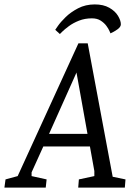

<svg xmlns="http://www.w3.org/2000/svg" viewBox="-71 -849 601 869"><path d="M-46 -37 9 -52 284 -653H326L439 -49L497 -37L494 0H283L286 -37L356 -52V-75L336 -186H125L72 -69V-52L140 -37L136 0H-51ZM325 -243 280 -494 275 -521 274 -518 262 -491 151 -243ZM179 -714Q179 -714 191 -731.5Q203 -749 226 -771.5Q249 -794 282.5 -811.5Q316 -829 358 -829Q397 -829 423.5 -814Q450 -799 463 -777.5Q476 -756 476 -739Q476 -727 460.5 -716Q445 -705 429 -698Q429 -698 424.5 -708.5Q420 -719 410.5 -732Q401 -745 385 -755.5Q369 -766 345 -766Q313 -766 286.5 -755.5Q260 -745 240.5 -730.5Q221 -716 210.5 -705.5Q200 -695 200 -695Z"/></svg>

Font: Faustina VF Beta
Style: Italic
Weight: 400
Italic angle: -8°
Designer: Alfonso Garcia
Foundry: Omnibus-Type
Version: Version 1.006